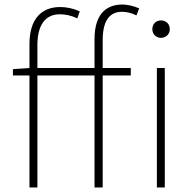

<svg xmlns="http://www.w3.org/2000/svg" viewBox="-20 -827 852 847"><path d="M397 -527H145V-628C145 -714 178 -764 244 -764C268 -764 294 -759 321 -746L332 -777C303 -790 273 -796 245 -796C163 -796 110 -743 110 -633V-527L37 -522V-494H110V0H145V-494H397V0H433V-494H557V-527H433V-650C433 -729 459 -775 518 -775C538 -775 560 -770 582 -759L594 -790C569 -801 542 -807 520 -807C443 -807 397 -758 397 -655ZM672 0H707V-527H672ZM690 -737C670 -737 652 -723 652 -698C652 -675 670 -660 690 -660C711 -660 729 -675 729 -698C729 -723 711 -737 690 -737Z"/></svg>

Font: Noto Sans T Chinese Thin
Style: Regular
Weight: 100
Designer: Ryoko NISHIZUKA (kana & ideographs); Paul D. Hunt (Latin, Greek & Cyrillic); Wenlong ZHANG (bopomofo); Sandoll Communica
Foundry: Adobe Systems Incorporated
Version: Version 1.000;PS 1;hotconv 1.0.78;makeotf.lib2.5.61930